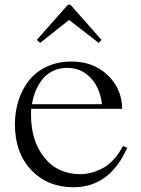

<svg xmlns="http://www.w3.org/2000/svg" viewBox="-20 -767 586 798"><path d="M132.8 -601.1 147 -588.9 267.1 -684.1 390.1 -588.9 401.9 -601.1 272.9 -747.1H262.2ZM42 -250Q42 -302.7 56.9 -349.4Q71.8 -396 100.3 -432.4Q128.9 -468.8 174.6 -490Q220.2 -511.2 277.8 -511.2Q368.2 -511.2 427.5 -454.8Q486.8 -398.4 487.8 -314.9H109.9Q108.9 -307.1 108.9 -290Q108.9 -181.2 164.3 -112.1Q219.7 -43 314 -43Q334 -43 354.7 -47.9Q375.5 -52.7 400.4 -64.5Q425.3 -76.2 449.2 -100.8Q473.1 -125.5 491.2 -160.2L508.8 -152.8Q436 11.2 285.2 11.2Q177.7 11.2 109.9 -60.3Q42 -131.8 42 -250ZM112.8 -334H403.8Q395.5 -402.8 356.4 -443.8Q317.4 -484.9 258.8 -484.9Q226.6 -484.9 200.2 -472.2Q173.8 -459.5 156.5 -437.5Q139.2 -415.5 128.4 -389.6Q117.7 -363.8 112.8 -334Z"/></svg>

Font: Ortica Linear Light
Style: Regular
Weight: 300
Designer: Benedetta Bovani
Foundry: Collletttivo
Version: Version 2.000;Glyphs 3.1.2 (3151)